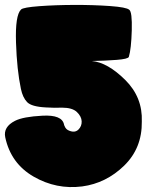

<svg xmlns="http://www.w3.org/2000/svg" viewBox="-20 -768 634 788"><path d="M510.3 -728Q522.9 -719.7 520.8 -643.3Q518.6 -566.9 508.8 -534.7Q505.9 -525.9 458.5 -522.2Q411.1 -518.6 356.9 -517.6Q421.4 -511.7 493.7 -440.2Q565.9 -368.7 562 -269Q563.5 -160.2 489.5 -88.1Q415.5 -16.1 317.4 -2.9Q211.4 10.7 117.9 -43.2Q24.4 -97.2 1.5 -204.6Q-7.3 -247.1 41.5 -272Q74.7 -289.1 154.5 -293.2Q234.4 -297.4 242.7 -257.3Q243.2 -253.9 245.1 -250.5Q250.5 -236.3 264.6 -231.4Q287.6 -222.2 301.8 -236.1Q315.9 -250 315.2 -270Q314.5 -290 295.7 -308.1Q276.9 -326.2 234.4 -326.2Q205.1 -324.7 168 -327.1Q109.4 -330.1 91.3 -348.9Q73.2 -367.7 65.9 -402.8Q49.3 -481 45.7 -593.3Q42 -705.6 66.4 -729Q75.2 -737.8 141.6 -742.7Q208 -747.6 286.1 -747.8Q364.3 -748 431.6 -743.2Q499 -738.3 510.3 -728Z"/></svg>

Font: ARCO
Style: Regular
Weight: 700
Designer: Rafael Olivo Díaz, Denis Ignatov
Foundry: Rafael Olivo Díaz
Version: Version 1.10 March 1, 2019